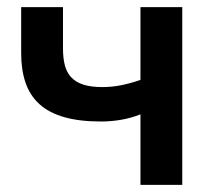

<svg xmlns="http://www.w3.org/2000/svg" viewBox="-20 -516 590 536"><path d="M372.1 0V-196.8Q346.2 -186.5 318.1 -181.6Q290 -176.8 262.2 -176.8Q201.7 -176.8 159.2 -189Q116.7 -201.2 90.1 -225.3Q63.5 -249.5 51.3 -285.2Q39.1 -320.8 39.1 -367.2V-496.1H155.8V-381.8Q155.8 -354 161.1 -333.5Q166.5 -313 179.4 -299.6Q192.4 -286.1 213.4 -279.5Q234.4 -272.9 266.1 -272.9Q293 -272.9 319.3 -278.3Q345.7 -283.7 372.1 -293V-496.1H488.8V0Z"/></svg>

Font: Code New Roman
Style: Bold
Weight: 700
Monospace: yes
Designer: Sam Radian
Foundry: Code New Roman
Version: Version 1.508 October 19, 2014